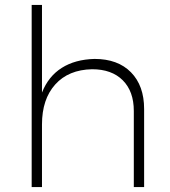

<svg xmlns="http://www.w3.org/2000/svg" viewBox="-20 -762 693 782"><path d="M567 -318V0H525V-310Q525 -390 480 -435Q435 -480 355 -480Q259 -478 205 -418Q151 -358 151 -255V0H109V-742H151V-385Q177 -451 231.5 -485.5Q286 -520 365 -522Q460 -522 513.5 -467.5Q567 -413 567 -318Z"/></svg>

Font: Argentum Sans ExtraLight
Style: Regular
Weight: 275
Designer: Julieta Ulanovsky (Modified by Cristiano Sobral)
Foundry: Julieta Ulanovsky
Version: Version 1.000; ttfautohint (v1.5.65-e2d9)